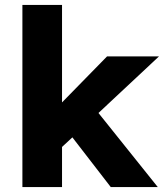

<svg xmlns="http://www.w3.org/2000/svg" viewBox="-20 -760 667 780"><path d="M71 0V-740H232V-344L415 -531H626L380 -301L621 0H430L274 -202L232 -163V0Z"/></svg>

Font: Readex Pro
Style: Bold
Weight: 700
Designer: Bonnie Shaver-Troup, Thomas Jockin
Foundry: Lexend
Version: Version 1.203; ttfautohint (v1.8.3)